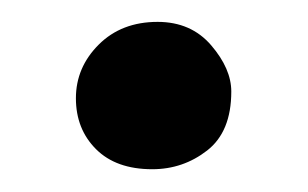

<svg xmlns="http://www.w3.org/2000/svg" viewBox="-20 -142 276 172"><path d="M116.4 9.6Q84 9.6 66 -8.4Q48 -26.4 48 -54Q48 -81.6 68.4 -102Q88.8 -122.4 121.2 -122.4Q151.2 -122.4 169.2 -101.4Q187.2 -80.4 187.2 -60Q187.2 -24 165.6 -7.2Q144 9.6 116.4 9.6Z"/></svg>

Font: Vollkorn
Style: Regular
Weight: 400
Designer: Friedrich Althausen
Foundry: Friedrich Althausen
Version: Version 4.104